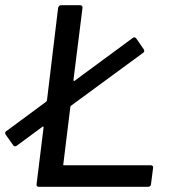

<svg xmlns="http://www.w3.org/2000/svg" viewBox="-34 -720 651 740"><path d="M213 -83H548Q552 -83 554.5 -80Q557 -77 556 -73L548 -10Q548 -6 545 -3Q542 0 537 0H115Q111 0 108.5 -3Q106 -6 107 -10L134 -229Q134 -231 132.5 -232Q131 -233 129 -231L30 -158Q28 -156 24 -156Q20 -156 17 -160L-12 -201Q-14 -205 -14 -207Q-14 -213 -9 -215L144 -328Q145 -329 147 -333L190 -690Q191 -694 194 -697Q197 -700 201 -700H275Q284 -700 284 -690L249 -411Q249 -409 250.5 -408Q252 -407 254 -409L478 -574Q480 -576 484 -576Q488 -576 491 -572L520 -530Q522 -526 522 -524Q522 -519 517 -516L239 -312Q237 -310 237 -307L210 -87Q209 -86 210 -84.5Q211 -83 213 -83Z"/></svg>

Font: Barlow Medium
Style: Italic
Weight: 500
Italic angle: -7°
Designer: Jeremy Tribby
Foundry: Tribby Type
Version: Version 1.408